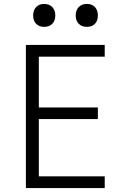

<svg xmlns="http://www.w3.org/2000/svg" viewBox="-20 -959 640 979"><path d="M112 0V-730H514V-670H178V-411H479V-352H178V-60H514V0ZM423 -822Q397 -822 381.5 -837.5Q366 -853 366 -880Q366 -907 381.5 -923Q397 -939 423 -939Q449 -939 464 -923Q479 -907 479 -880Q479 -853 464 -837.5Q449 -822 423 -822ZM205 -822Q180 -822 164.5 -837.5Q149 -853 149 -880Q149 -907 164.5 -923Q180 -939 205 -939Q231 -939 246.5 -923Q262 -907 262 -880Q262 -853 246.5 -837.5Q231 -822 205 -822Z"/></svg>

Font: JetBrains Mono NL ExtraLight
Style: Regular
Weight: 200
Designer: Philipp Nurullin, Konstantin Bulenkov
Foundry: JetBrains
Version: Version 2.304; ttfautohint (v1.8.4.7-5d5b)